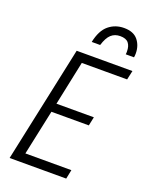

<svg xmlns="http://www.w3.org/2000/svg" viewBox="-164 -985 836 1071"><g transform="rotate(20 254.0 -450.0)"><path d="M30 0 177 -690H508L496 -636H227L172 -374H394L383 -322H161L104 -54H377L366 0ZM492 -788Q492 -782 491.5 -776Q491 -770 490 -765H441Q442 -771 442 -775Q442 -779 442 -783Q442 -814 427.5 -832Q413 -850 378 -850Q346 -850 324.5 -830.5Q303 -811 289 -765H239Q254 -837 292.5 -868.5Q331 -900 383 -900Q439 -900 465.5 -867.5Q492 -835 492 -788Z"/></g></svg>

Font: Radio Canada Condensed Light
Style: Italic
Weight: 300
Width: 3
Italic angle: -12°
Designer: Charles Daoud, Etienne Aubert Bonn, Alexandre Saumier Demers, Jacques Le Bailly
Foundry: Radio-Canada
Version: Version 2.104; ttfautohint (v1.8.4.7-5d5b);gftools[0.9.28.de